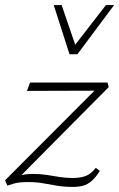

<svg xmlns="http://www.w3.org/2000/svg" viewBox="-21 -724 468 754"><path d="M266 10Q232 10 204.5 5.5Q177 1 150 -4Q123 -9 89 -9Q53 -9 33 -3Q13 3 8 5L-1 -16L371 -389L382 -368L85 -367L97 -400H401L406 -382L35 -8L12 -19Q29 -26 52.5 -33.5Q76 -41 108 -41Q138 -41 163 -37Q188 -33 213 -29Q238 -25 265 -25Q296 -25 317 -33.5Q338 -42 355 -65L371 -53Q355 -27 338.5 -13Q322 1 304.5 5.5Q287 10 266 10ZM252 -511 264 -535 395 -704H427L283 -511ZM252 -511 190 -704H221L279 -535L283 -511Z"/></svg>

Font: Ysabeau Office ExtraLight
Style: Italic
Weight: 250
Italic angle: -12°
Designer: Christian Thalmann (Catharsis Fonts)
Version: Version 2.001;gftools[0.9.30]; featfreeze: tnum,lnum,ss02